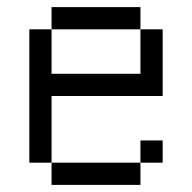

<svg xmlns="http://www.w3.org/2000/svg" viewBox="-20 -520 540 540"><path d="M375 -437.5H125V-500H375ZM62.5 -437.5H125V-312.5H375V-437.5H437.5V-250H125V-62.5H62.5ZM125 -62.5H375V0H125ZM375 -125H437.5V-62.5H375Z"/></svg>

Font: 寒蝉点阵体 16px
Style: Regular
Weight: 400
Designer: Designed by Warren2060
Foundry: ChillType
Version: Version 1.000